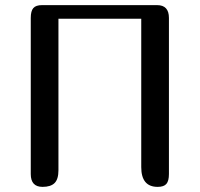

<svg xmlns="http://www.w3.org/2000/svg" viewBox="-20 -729 779 749"><path d="M593 -709Q639 -709 639 -659V-50Q639 -23 629 -11.5Q619 0 595 0Q531 0 531 -77V-656H208V-65Q208 -30 193 -15Q178 0 146 0Q100 0 100 -50V-659Q100 -686 110 -697.5Q120 -709 144 -709Z"/></svg>

Font: Marmelad
Style: Regular
Weight: 400
Designer: Manvel Shmavonyan
Foundry: Cyreal
Version: Version 1.001;PS 001.001;hotconv 1.0.88;makeotf.lib2.5.64775